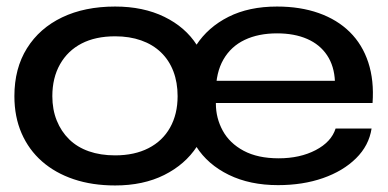

<svg xmlns="http://www.w3.org/2000/svg" viewBox="-20 -557 1185 587"><path d="M332 10Q262 10 205.5 -9Q149 -28 108.5 -63.5Q68 -99 46 -149.5Q24 -200 24 -263Q24 -348 62.5 -409.5Q101 -471 170 -504Q239 -537 332 -537Q418 -537 482.5 -505.5Q547 -474 582 -419H580Q616 -474 678.5 -505.5Q741 -537 827 -537Q898 -537 954.5 -517Q1011 -497 1049.5 -459Q1088 -421 1106 -366Q1124 -311 1119 -242H628V-310H1006L1004 -308Q1002 -355 980 -388Q958 -421 919 -438Q880 -455 827 -455Q770 -455 728 -435Q686 -415 663 -375Q640 -335 640 -276V-240Q640 -196 661 -157.5Q682 -119 725 -96Q768 -73 832 -73Q897 -73 945 -98Q993 -123 1006 -164H1116Q1108 -112 1068.5 -73Q1029 -34 967.5 -12.5Q906 9 830 9Q744 9 679.5 -22.5Q615 -54 580 -109H582Q546 -54 482 -22Q418 10 332 10ZM332 -82Q391 -82 434 -104Q477 -126 500 -167Q523 -208 523 -263Q523 -305 510 -339Q497 -373 472 -397Q447 -421 411.5 -433.5Q376 -446 332 -446Q272 -446 229.5 -424Q187 -402 163.5 -360.5Q140 -319 140 -263Q140 -222 153.5 -188.5Q167 -155 191.5 -131Q216 -107 251.5 -94.5Q287 -82 332 -82Z"/></svg>

Font: Mona Sans Expanded Medium
Style: Regular
Weight: 500
Width: 7
Designer: Deni Anggara
Foundry: GitHub
Version: Version 2.000